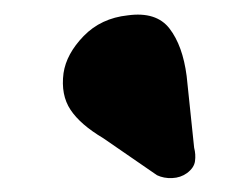

<svg xmlns="http://www.w3.org/2000/svg" viewBox="-20 -774 332 269"><path d="M241.5 -667.5 252 -567Q254.5 -557.5 253.2 -548.2Q252 -539 242 -531.5Q233 -525 221.2 -524.5Q209.5 -524 200 -528.5L124.5 -580.5Q92.5 -599.5 78.8 -620.2Q65 -641 69 -671.5Q73 -698.5 97.2 -723.5Q121.5 -748.5 159 -752.5Q199 -758 217.5 -734Q236 -710 241.5 -667.5Z"/></svg>

Font: Fraunces Black
Style: Italic
Weight: 900
Italic angle: -16°
Version: Version 1.000;[b76b70a41]